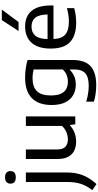

<svg xmlns="http://www.w3.org/2000/svg" viewBox="482 -1343 1081 2111"><g transform="rotate(-90 1022.5 -287.5)"><path d="M54.5 233 -13 187Q35.5 125.5 56.2 62Q77 -1.5 77 -85.5V-543.5H181.5V-90.5Q181.5 4.5 152.2 80.5Q123 156.5 54.5 233ZM128 -654.5Q59 -654.5 59 -713.5Q59 -741 76.5 -756.8Q94 -772.5 128 -772.5Q162 -772.5 179.5 -756.8Q197 -741 197 -713.5Q197 -654.5 128 -654.5Z M522.5 9Q466 9 422.5 -11.5Q379 -32 354.5 -77.5Q330 -123 330 -198V-543.5H434.5V-203.5Q434.5 -135 465.2 -108.2Q496 -81.5 546 -81.5Q584 -81.5 624.2 -97.5Q664.5 -113.5 693.5 -147.5V-543.5H798V0H711.5L704 -58H698.5Q663 -25 617.5 -8Q572 9 522.5 9Z M1141 230Q1098.5 230 1050.8 223.8Q1003 217.5 960 204.5V120Q1008 134.5 1052 141Q1096 147.5 1134.5 147.5Q1228.5 147.5 1271.5 110.5Q1314.5 73.5 1314.5 -14.5V-59.5H1309Q1280.5 -30 1239.8 -12.2Q1199 5.5 1147 5.5Q1086 5.5 1035.2 -22Q984.5 -49.5 954 -108Q923.5 -166.5 923.5 -260.5Q923.5 -404 999.2 -478Q1075 -552 1224 -552Q1273.5 -552 1324.5 -545Q1375.5 -538 1418.5 -525V-32.5Q1418.5 107 1349.8 168.5Q1281 230 1141 230ZM1180 -81.5Q1216.5 -81.5 1252.2 -95Q1288 -108.5 1314.5 -138.5V-458.5Q1295 -463.5 1269.5 -466.8Q1244 -470 1215 -470Q1123.5 -470 1076 -422.2Q1028.5 -374.5 1028.5 -270Q1028.5 -198 1048.2 -157Q1068 -116 1102 -98.8Q1136 -81.5 1180 -81.5Z M1829 9.5Q1687.5 9.5 1615.8 -57.5Q1544 -124.5 1544 -271.5Q1544 -410 1608.2 -481Q1672.5 -552 1786.5 -552Q1898.5 -552 1958.2 -480.8Q2018 -409.5 2018 -269V-240H1649Q1652.5 -148.5 1698.8 -109.5Q1745 -70.5 1843 -70.5Q1876.5 -70.5 1913.2 -76Q1950 -81.5 1988.5 -92V-12Q1945.5 -0.5 1906.5 4.5Q1867.5 9.5 1829 9.5ZM1785.5 -481.5Q1722 -481.5 1686.2 -440.8Q1650.5 -400 1648.5 -305H1919Q1917 -399.5 1883 -440.5Q1849 -481.5 1785.5 -481.5ZM1737 -624 1857.5 -808H1972.5L1836 -624Z"/></g></svg>

Font: Encode Sans Semi Expanded Medium
Style: Regular
Weight: 500
Width: 6
Designer: Multiple Designers
Foundry: Impallari Type
Version: Version 3.000; ttfautohint (v1.8.3) -l 8 -r 50 -G 200 -x 14 